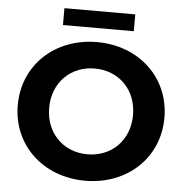

<svg xmlns="http://www.w3.org/2000/svg" viewBox="-59 -930 961 999"><g transform="rotate(5 422.0 -430.5)"><path d="M237 -785H607V-873H237ZM422 12C642 12 805 -141 805 -350C805 -559 642 -712 422 -712C201 -712 39 -558 39 -350C39 -142 201 12 422 12ZM422 -126C297 -126 203 -217 203 -350C203 -483 297 -574 422 -574C547 -574 641 -483 641 -350C641 -217 547 -126 422 -126Z"/></g></svg>

Font: AWKNG-Font
Style: Bold
Weight: 700
Designer: Awakening Church
Foundry: Awakening Church
Version: Version 1.700;PS 001.700;hotconv 1.0.88;makeotf.lib2.5.64775